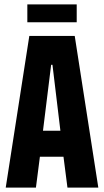

<svg xmlns="http://www.w3.org/2000/svg" viewBox="-20 -851 472 871"><path d="M6 0 113 -688H319L426 0H286L268 -140H161L143 0ZM175 -258H254L218 -557H212ZM104 -750V-831H328V-750Z"/></svg>

Font: Saira ExtraCondensed ExtraBold
Style: Regular
Weight: 800
Width: 2
Designer: Hector Gatti with collaboration of the Omnibus-Type team
Foundry: Omnibus-Type
Version: Version 1.101